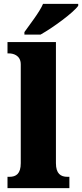

<svg xmlns="http://www.w3.org/2000/svg" viewBox="-20 -979 427 999"><path d="M107 -812V-799H191C257 -836 363 -914 387 -949V-959H204C185 -914 134 -851 107 -812ZM19 0H341V-59H331C296 -59 271 -75 271 -130V-760H19V-701H29C44 -701 88 -694 88 -644V-130C88 -75 64 -59 29 -59H19Z"/></svg>

Font: Noto Serif Tamil SemiCondensed Black
Style: Regular
Weight: 900
Width: 4
Designer: Indian Type Foundry, Tom Grace, and the Monotype Design Team
Foundry: Monotype Imaging Inc.
Version: Version 2.004